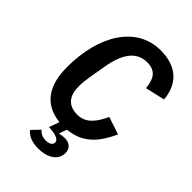

<svg xmlns="http://www.w3.org/2000/svg" viewBox="-266 -816 1131 1131"><g transform="rotate(45 300.0 -250.0)"><path d="M372 -604C448 -604 468 -556 475 -491L597 -519C588 -627 525 -710 379 -710C178 -710 58 -515 58 -250C58 -96 121 -3 256 11L233 75L257 77C310 83 323 99 323 114C323 135 302 145 274 145C243 145 223 130 213 117L166 166C183 190 220 210 276 210C350 210 410 178 410 114C410 75 382 55 345 55C334 55 320 56 305 61L302 57L319 11C433 1 500 -67 551 -182L442 -218C408 -144 368 -94 299 -94C219 -94 187 -143 187 -220C187 -251 191 -274 195 -302L213 -407C233 -529 282 -604 372 -604Z"/></g></svg>

Font: IBM Plex Mono SmBld
Style: Italic
Weight: 600
Italic angle: -9.5°
Monospace: yes
Designer: Mike Abbink, Paul van der Laan, Pieter van Rosmalen
Foundry: Bold Monday
Version: Version 2.004